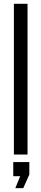

<svg xmlns="http://www.w3.org/2000/svg" viewBox="-20 -820 220 1019"><path d="M53.7 0V-800H126.2V0ZM61.4 178.5 87.1 115H50.4V40H135.7V106.4L103.4 178.5Z"/></svg>

Font: Big Shoulders Display SC Thin
Style: Regular
Weight: 100
Designer: Patric King
Foundry: XO Type Co
Version: Version 2.002